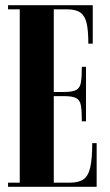

<svg xmlns="http://www.w3.org/2000/svg" viewBox="-20 -719 425 739"><path d="M11 0V-16H56V-683H11V-699H337V-551H320Q320 -601 313.5 -629.5Q307 -658 289.5 -670.5Q272 -683 239 -683H187V-365H227Q260 -365 274 -373Q288 -381 291.5 -402Q295 -423 295 -462H311V-252H295Q295 -292 291.5 -312.5Q288 -333 274 -341Q260 -349 227 -349H187V-16H250Q283 -16 301.5 -29Q320 -42 327.5 -75.5Q335 -109 335 -168H352V0Z"/></svg>

Font: Emberly Black
Style: Regular
Weight: 900
Designer: Rajesh Rajput
Foundry: Rajesh Rajput
Version: Version 1.000